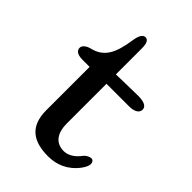

<svg xmlns="http://www.w3.org/2000/svg" viewBox="-219 -828 934 934"><g transform="rotate(45 248.0 -360.5)"><path d="M125.5 -141.1C125.5 -27.3 190.4 11.7 290.5 11.7C348.6 11.7 404.3 -10.3 445.8 -66.4C461.4 -86.9 464.4 -103 464.4 -109.4C464.4 -120.6 457 -130.9 447.3 -130.9C437 -130.9 418.9 -124 408.2 -109.4C378.9 -70.3 348.1 -60.1 325.7 -60.1C265.1 -60.1 241.7 -107.4 241.7 -165.5V-439H396C443.4 -439 455.1 -458.5 455.1 -474.1C455.1 -489.7 443.8 -506.8 392.1 -506.8C370.6 -506.8 331.1 -505.9 292 -504.9L241.7 -503.4V-681.6C241.7 -719.7 231.9 -733.4 215.8 -733.4C203.6 -733.4 189 -723.1 182.6 -681.6C167.5 -577.1 140.1 -523.9 67.4 -506.3C44.9 -501 25.4 -487.3 25.4 -470.7C25.4 -456.1 34.7 -439 76.7 -439H125.5Z"/></g></svg>

Font: Stoke
Style: Regular
Weight: 400
Designer: Nicole Fally
Foundry: Nicole Fally
Version: Version 1.002